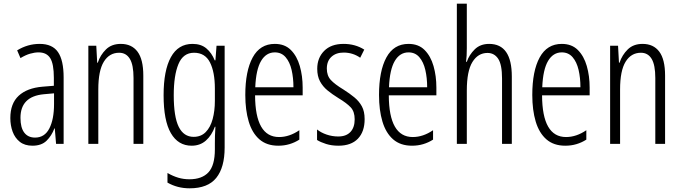

<svg xmlns="http://www.w3.org/2000/svg" viewBox="-20 -780 3692 1041"><path d="M195 -542Q264 -542 294.5 -497.5Q325 -453 325 -360V0H284L277 -84H275Q260 -44 232.5 -17Q205 10 156 10Q114 10 87.5 -11Q61 -32 48.5 -66Q36 -100 36 -140Q36 -219 81.5 -261Q127 -303 211 -310L272 -315V-358Q272 -433 252.5 -464.5Q233 -496 189 -496Q168 -496 143.5 -489Q119 -482 91 -465L73 -507Q130 -542 195 -542ZM217 -269Q91 -257 91 -141Q91 -88 111.5 -61Q132 -34 170 -34Q222 -34 247.5 -83.5Q273 -133 273 -216V-274Z M635 -542Q694 -542 725.5 -500Q757 -458 757 -370V0H704V-357Q704 -428 684 -461Q664 -494 626 -494Q573 -494 543 -445.5Q513 -397 513 -295V0H459V-532H502L507 -440H510Q524 -482 554.5 -512Q585 -542 635 -542Z M1024 -542Q1070 -542 1099 -517.5Q1128 -493 1144 -453H1148L1154 -532H1198V20Q1198 128 1152.5 184.5Q1107 241 1008 241Q942 241 888 210V158Q918 175 946.5 183.5Q975 192 1007 192Q1075 192 1110 154.5Q1145 117 1145 30V-2Q1145 -21 1145.5 -43.5Q1146 -66 1148 -93H1145Q1128 -46 1096.5 -18Q1065 10 1019 10Q946 10 906.5 -58Q867 -126 867 -264Q867 -398 906.5 -470Q946 -542 1024 -542ZM1032 -494Q973 -494 947.5 -432.5Q922 -371 922 -264Q922 -147 949 -92.5Q976 -38 1030 -38Q1070 -38 1095.5 -64Q1121 -90 1133 -134.5Q1145 -179 1145 -233V-300Q1145 -389 1118.5 -441.5Q1092 -494 1032 -494Z M1470 -542Q1524 -542 1557 -509Q1590 -476 1605.5 -422Q1621 -368 1621 -305V-263H1363Q1364 -37 1493 -37Q1549 -37 1603 -74V-23Q1578 -7 1549.5 1.5Q1521 10 1489 10Q1426 10 1386.5 -24.5Q1347 -59 1328.5 -121Q1310 -183 1310 -265Q1310 -395 1350 -468.5Q1390 -542 1470 -542ZM1470 -496Q1423 -496 1395.5 -449.5Q1368 -403 1364 -307H1571Q1571 -358 1561 -401Q1551 -444 1528.5 -470Q1506 -496 1470 -496Z M1957 -134Q1957 -66 1920.5 -28Q1884 10 1815 10Q1778 10 1748 0.5Q1718 -9 1699 -21V-78Q1720 -61 1750.5 -50.5Q1781 -40 1814 -40Q1857 -40 1880 -64.5Q1903 -89 1903 -133Q1903 -175 1881.5 -198Q1860 -221 1815 -248Q1781 -269 1755.5 -290Q1730 -311 1715 -339Q1700 -367 1700 -407Q1700 -466 1737.5 -504Q1775 -542 1843 -542Q1906 -542 1955 -511L1933 -467Q1893 -495 1843 -495Q1802 -495 1777 -472Q1752 -449 1752 -408Q1752 -370 1773.5 -346.5Q1795 -323 1843 -294Q1876 -273 1901.5 -252Q1927 -231 1942 -203.5Q1957 -176 1957 -134Z M2195 -542Q2249 -542 2282 -509Q2315 -476 2330.5 -422Q2346 -368 2346 -305V-263H2088Q2089 -37 2218 -37Q2274 -37 2328 -74V-23Q2303 -7 2274.5 1.5Q2246 10 2214 10Q2151 10 2111.5 -24.5Q2072 -59 2053.5 -121Q2035 -183 2035 -265Q2035 -395 2075 -468.5Q2115 -542 2195 -542ZM2195 -496Q2148 -496 2120.5 -449.5Q2093 -403 2089 -307H2296Q2296 -358 2286 -401Q2276 -444 2253.5 -470Q2231 -496 2195 -496Z M2511 -519Q2511 -475 2507 -445H2511Q2524 -483 2554 -512.5Q2584 -542 2632 -542Q2755 -542 2755 -365V0H2702V-354Q2702 -430 2681 -461.5Q2660 -493 2623 -493Q2572 -493 2541.5 -444Q2511 -395 2511 -289V0H2457V-760H2511Z M3026 -542Q3080 -542 3113 -509Q3146 -476 3161.5 -422Q3177 -368 3177 -305V-263H2919Q2920 -37 3049 -37Q3105 -37 3159 -74V-23Q3134 -7 3105.5 1.5Q3077 10 3045 10Q2982 10 2942.5 -24.5Q2903 -59 2884.5 -121Q2866 -183 2866 -265Q2866 -395 2906 -468.5Q2946 -542 3026 -542ZM3026 -496Q2979 -496 2951.5 -449.5Q2924 -403 2920 -307H3127Q3127 -358 3117 -401Q3107 -444 3084.5 -470Q3062 -496 3026 -496Z M3464 -542Q3523 -542 3554.5 -500Q3586 -458 3586 -370V0H3533V-357Q3533 -428 3513 -461Q3493 -494 3455 -494Q3402 -494 3372 -445.5Q3342 -397 3342 -295V0H3288V-532H3331L3336 -440H3339Q3353 -482 3383.5 -512Q3414 -542 3464 -542Z"/></svg>

Font: Noto Sans Myanmar ExtraCondensed Light
Style: Regular
Weight: 300
Width: 2
Designer: Monotype Design Team
Foundry: Monotype Imaging Inc.
Version: Version 2.107; ttfautohint (v1.8.4.7-5d5b)